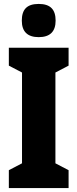

<svg xmlns="http://www.w3.org/2000/svg" viewBox="-20 -957 394 977"><path d="M177 -937C117 -937 91 -909 91 -852C91 -796 120 -768 177 -768C234 -768 263 -796 263 -852C263 -908 237 -937 177 -937ZM329 0V-91L262 -126V-588L329 -623V-714H25V-623L92 -588V-126L25 -91V0Z"/></svg>

Font: Noto Sans Oriya ExtCond Blk
Style: Regular
Weight: 900
Width: 2
Designer: Amélie Bonet and Sol Matas
Foundry: Google LLC
Version: Version 2.006